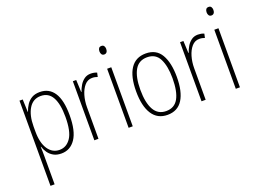

<svg xmlns="http://www.w3.org/2000/svg" viewBox="-131 -1054 2199 1616"><g transform="rotate(-20 968.0 -246.0)"><path d="M260 -539Q343 -539 387 -472Q431 -405 431 -270Q431 -129 384 -59.5Q337 10 257 10Q216 10 187.5 -6Q159 -22 141 -47.5Q123 -73 114 -102H111Q112 -85 112.5 -62.5Q113 -40 113 -16V234H76V-529H105L109 -416H111Q122 -449 140.5 -477Q159 -505 188 -522Q217 -539 260 -539ZM256 -505Q187 -505 150 -444.5Q113 -384 113 -284V-239Q113 -137 151 -80.5Q189 -24 253 -24Q315 -24 354 -81.5Q393 -139 393 -269Q393 -384 359.5 -444.5Q326 -505 256 -505Z M716 -538Q730 -538 744 -535.5Q758 -533 771 -527L763 -491Q753 -495 741 -497.5Q729 -500 715 -500Q675 -500 647.5 -468.5Q620 -437 605.5 -387.5Q591 -338 591 -283V0H554V-529H584L589 -420H592Q601 -448 617 -475Q633 -502 657.5 -520Q682 -538 716 -538Z M881 -726Q897 -726 904 -715Q911 -704 911 -689Q911 -671 903 -660.5Q895 -650 880 -650Q865 -650 857.5 -661Q850 -672 850 -688Q850 -704 857 -715Q864 -726 881 -726ZM898 -529V0H861V-529Z M1389 -265Q1389 -133 1344 -61.5Q1299 10 1208 10Q1118 10 1071.5 -62Q1025 -134 1025 -266Q1025 -398 1071.5 -468.5Q1118 -539 1209 -539Q1303 -539 1346 -465Q1389 -391 1389 -265ZM1063 -266Q1063 -151 1098.5 -87.5Q1134 -24 1208 -24Q1282 -24 1316.5 -85.5Q1351 -147 1351 -266Q1351 -375 1318.5 -440Q1286 -505 1209 -505Q1134 -505 1098.5 -443Q1063 -381 1063 -266Z M1676 -538Q1690 -538 1704 -535.5Q1718 -533 1731 -527L1723 -491Q1713 -495 1701 -497.5Q1689 -500 1675 -500Q1635 -500 1607.5 -468.5Q1580 -437 1565.5 -387.5Q1551 -338 1551 -283V0H1514V-529H1544L1549 -420H1552Q1561 -448 1577 -475Q1593 -502 1617.5 -520Q1642 -538 1676 -538Z M1841 -726Q1857 -726 1864 -715Q1871 -704 1871 -689Q1871 -671 1863 -660.5Q1855 -650 1840 -650Q1825 -650 1817.5 -661Q1810 -672 1810 -688Q1810 -704 1817 -715Q1824 -726 1841 -726ZM1858 -529V0H1821V-529Z"/></g></svg>

Font: Noto Sans Khmer Condensed ExtraLight
Style: Regular
Weight: 200
Width: 3
Designer: Danh Hong and the Monotype Design Team
Foundry: Monotype Imaging Inc.
Version: Version 2.004; ttfautohint (v1.8.4.7-5d5b)